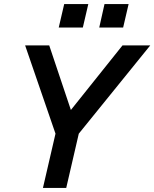

<svg xmlns="http://www.w3.org/2000/svg" viewBox="-20 -928 762 948"><path d="M297 -908H416L389 -792H270ZM496 -908H615L588 -792H470ZM330 -385 585 -704H722L369 -268L307 0H192L254 -268L104 -704H223Z"/></svg>

Font: CBA Beacon Sans Bold
Style: Italic
Weight: 700
Italic angle: -13°
Designer: Wei Huang
Foundry: Wei Huang
Version: Version 1.002